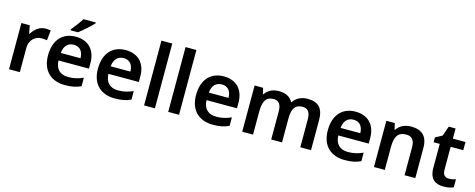

<svg xmlns="http://www.w3.org/2000/svg" viewBox="-34 -1465 5386 2175"><g transform="rotate(15 2658.5 -378.0)"><path d="M360 -552C289 -552 232 -505 200 -448H194L176 -542H78V0H205V-281C205 -386 277 -434 347 -434C371 -434 392 -431 408 -428L421 -546C405 -550 380 -552 360 -552Z M891 -756V-766H746C719 -721 669 -656 638 -619V-606H722C772 -641 857 -719 891 -756ZM715 -552C565 -552 464 -452 464 -267C464 -82 576 10 735 10C816 10 868 -2 922 -27V-127C864 -101 814 -88 746 -88C650 -88 597 -144 594 -241H951V-306C951 -461 861 -552 715 -552ZM717 -458C792 -458 827 -405 828 -330H597C604 -413 648 -458 717 -458Z M1300 -552C1150 -552 1049 -452 1049 -267C1049 -82 1161 10 1320 10C1401 10 1453 -2 1507 -27V-127C1449 -101 1399 -88 1331 -88C1235 -88 1182 -144 1179 -241H1536V-306C1536 -461 1446 -552 1300 -552ZM1302 -458C1377 -458 1412 -405 1413 -330H1182C1189 -413 1233 -458 1302 -458Z M1789 0V-760H1662V0Z M2072 0V-760H1945V0Z M2451 -552C2301 -552 2200 -452 2200 -267C2200 -82 2312 10 2471 10C2552 10 2604 -2 2658 -27V-127C2600 -101 2550 -88 2482 -88C2386 -88 2333 -144 2330 -241H2687V-306C2687 -461 2597 -552 2451 -552ZM2453 -458C2528 -458 2563 -405 2564 -330H2333C2340 -413 2384 -458 2453 -458Z M3434 -552C3364 -552 3302 -524 3266 -467H3261C3232 -523 3178 -552 3096 -552C3025 -552 2967 -523 2935 -471H2930L2912 -542H2813V0H2940V-264C2940 -384 2968 -450 3061 -450C3123 -450 3153 -411 3153 -328V0H3280V-282C3280 -390 3313 -450 3401 -450C3463 -450 3494 -412 3494 -328V0H3620V-353C3620 -493 3557 -552 3434 -552Z M3996 -552C3846 -552 3745 -452 3745 -267C3745 -82 3857 10 4016 10C4097 10 4149 -2 4203 -27V-127C4145 -101 4095 -88 4027 -88C3931 -88 3878 -144 3875 -241H4232V-306C4232 -461 4142 -552 3996 -552ZM3998 -458C4073 -458 4108 -405 4109 -330H3878C3885 -413 3929 -458 3998 -458Z M4649 -552C4577 -552 4515 -524 4480 -469H4474L4457 -542H4358V0H4485V-264C4485 -384 4516 -450 4617 -450C4686 -450 4717 -408 4717 -327V0H4843V-353C4843 -493 4772 -552 4649 -552Z M5210 -92C5167 -92 5138 -118 5138 -172V-446H5286V-542H5138V-661H5058L5018 -546L4938 -502V-446H5010V-166C5010 -28 5083 10 5177 10C5224 10 5263 1 5291 -12V-106C5269 -98 5239 -92 5210 -92Z"/></g></svg>

Font: Noto Sans Myanmar UI SemiBold
Style: Regular
Weight: 600
Designer: Monotype Design Team
Foundry: Monotype Imaging Inc.
Version: Version 2.103